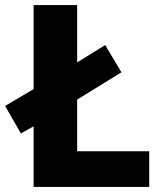

<svg xmlns="http://www.w3.org/2000/svg" viewBox="-29 -734 640 754"><path d="M103 0V-238L53 -210L-9 -318L103 -384V-714H274V-489L384 -557L448 -450L274 -343V-140H557V0Z"/></svg>

Font: Noto Sans Cherokee ExtraBold
Style: Regular
Weight: 800
Designer: Monotype Design Team
Foundry: Monotype Imaging Inc.
Version: Version 2.001; ttfautohint (v1.8.4.7-5d5b)